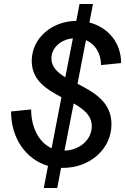

<svg xmlns="http://www.w3.org/2000/svg" viewBox="-20 -820 624 956"><path d="M293 16C429 16 535 -79 535 -201C535 -314 446 -361 366 -403L408 -620C455 -600 483 -553 483 -496L583 -506C583 -609 517 -684 425 -708L443 -800H376L360 -716C237 -715 138 -629 138 -517C138 -420 212 -375 286 -336L237 -82C170 -112 135 -191 135 -275L35 -265C35 -134 107 -27 219 6L198 116H265L284 16ZM236 -529C236 -582 283 -624 343 -629L305 -435C265 -460 236 -487 236 -529ZM301 -70 347 -305C397 -276 437 -245 437 -191C437 -125 377 -72 301 -70Z"/></svg>

Font: Uncut Sans Medium Italic
Style: Regular
Weight: 500
Italic angle: -11°
Designer: Kasper Nordkvist
Foundry: UNCUT.wtf
Version: Version 1.304;Glyphs 3.2 (3246)